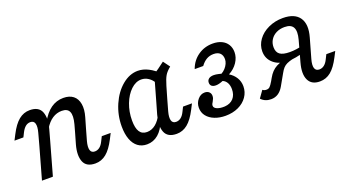

<svg xmlns="http://www.w3.org/2000/svg" viewBox="-39 -786 2114 1160"><g transform="rotate(-20 1017.5 -206.5)"><path d="M141.9 -356.5Q125 -356.5 111.3 -345.6Q97.6 -334.7 86.3 -312.9L71.8 -283.9H14.5L32.3 -318.5Q61.3 -375 92.7 -400.4Q124.2 -425.8 162.9 -425.8Q221 -425.8 237.5 -384.3Q254 -342.7 235.5 -276.6L216.1 -206.5H146L166.1 -280.6Q175.8 -316.1 170.2 -336.3Q164.5 -356.5 141.9 -356.5ZM146 -206.5H216.1L158.1 0H87.9ZM343.5 -355.6Q311.3 -355.6 283.5 -337.5Q255.6 -319.4 233.9 -283.1V-321.8Q262.9 -375 298.8 -400.4Q334.7 -425.8 379 -425.8Q418.5 -425.8 442.3 -406.9Q466.1 -387.9 472.2 -352.4Q478.2 -316.9 464.5 -270.2L446 -206.5H375.8L388.7 -253.2Q402.4 -304.8 391.5 -330.2Q380.6 -355.6 343.5 -355.6ZM449.2 -56.5Q466.1 -56.5 480.2 -67.3Q494.4 -78.2 504.8 -100L519.4 -129H576.6L558.9 -94.4Q529.8 -37.9 498.4 -12.5Q466.9 12.9 428.2 12.9Q370.2 12.9 353.6 -28.6Q337.1 -70.2 355.6 -136.3L375.8 -206.5H446L425 -132.3Q415.3 -96.8 421 -76.6Q426.6 -56.5 449.2 -56.5Z M652.4 -142.7Q652.4 -215.3 681 -281Q709.7 -346.8 757.3 -386.3Q804.8 -425.8 858.1 -425.8Q891.1 -425.8 925.4 -408.5Q959.7 -391.1 991.9 -358.1L939.5 -316.9Q925.8 -341.9 904.8 -355.6Q883.9 -369.4 859.7 -369.4Q824.2 -369.4 792.7 -339.5Q761.3 -309.7 742.3 -260.5Q723.4 -211.3 723.4 -154.8Q723.4 -106.5 738.7 -82.7Q754 -58.9 785.5 -58.9Q816.1 -58.9 841.9 -79.8Q867.7 -100.8 885.5 -139.5L883.1 -92.7Q865.3 -42.7 833.5 -15.7Q801.6 11.3 760.5 11.3Q726.6 11.3 702.4 -6.9Q678.2 -25 665.3 -59.7Q652.4 -94.4 652.4 -142.7ZM1020.2 -425.8 1051.6 -383.1Q1025.8 -362.1 1014.1 -342.3Q1002.4 -322.6 990.3 -281.5L968.5 -206.5H898.4L946 -374.2Q961.3 -382.3 978.6 -394.8Q996 -407.3 1020.2 -425.8ZM971.8 -56.5Q988.7 -56.5 1002.8 -67.3Q1016.9 -78.2 1027.4 -100L1041.9 -129H1099.2L1081.5 -94.4Q1052.4 -37.9 1021 -12.5Q989.5 12.9 950.8 12.9Q892.7 12.9 876.2 -28.6Q859.7 -70.2 878.2 -136.3L898.4 -206.5H968.5L947.6 -132.3Q937.9 -96.8 943.5 -76.6Q949.2 -56.5 971.8 -56.5Z M1129 -89.5Q1129 -119.4 1148 -141.9Q1166.9 -164.5 1193.5 -164.5Q1210.5 -164.5 1221 -154.8Q1231.5 -145.2 1231.5 -129Q1231.5 -120.2 1228.6 -112.5Q1225.8 -104.8 1220.2 -95.2Q1216.1 -89.5 1213.7 -83.9Q1211.3 -78.2 1211.3 -72.6Q1211.3 -58.1 1230.6 -50Q1250 -41.9 1279.8 -43.5Q1315.3 -46 1335.5 -68.1Q1355.6 -90.3 1355.6 -127.4Q1355.6 -150.8 1346.4 -168.1Q1337.1 -185.5 1319.4 -192.7Q1291.9 -181.5 1273.4 -181.5Q1255.6 -181.5 1246.4 -189.1Q1237.1 -196.8 1237.1 -211.3Q1237.1 -226.6 1248.4 -235.5Q1259.7 -244.4 1280.6 -244.4Q1294.4 -244.4 1311.3 -240.3L1328.2 -236.3Q1342.7 -244.4 1354 -256.9Q1365.3 -269.4 1371.8 -283.9Q1378.2 -298.4 1378.2 -312.1Q1378.2 -337.1 1364.1 -350.8Q1350 -364.5 1322.6 -364.5Q1297.6 -364.5 1277.4 -352.8Q1257.3 -341.1 1240.3 -317.7H1185.5Q1203.2 -367.7 1244.8 -396.8Q1286.3 -425.8 1339.5 -425.8Q1371.8 -425.8 1396 -414.5Q1420.2 -403.2 1433.5 -381.9Q1446.8 -360.5 1446.8 -332.3Q1446.8 -298.4 1426.2 -267.3Q1405.6 -236.3 1369.4 -216.9Q1396 -200.8 1411.3 -175.8Q1426.6 -150.8 1426.6 -120.2Q1426.6 -83.1 1405.6 -52.8Q1384.7 -22.6 1348 -5.6Q1311.3 11.3 1265.3 11.3Q1227.4 11.3 1196.4 -0.8Q1165.3 -12.9 1147.2 -35.5Q1129 -58.1 1129 -89.5Z M1800 -137.9 1836.3 -269.4Q1850 -320.2 1836.7 -345.6Q1823.4 -371 1781.5 -371Q1751.6 -371 1728.2 -359.3Q1704.8 -347.6 1691.5 -326.6Q1678.2 -305.6 1678.2 -279Q1678.2 -246.8 1698 -232.3Q1717.7 -217.7 1762.1 -217.7Q1783.1 -217.7 1804 -220.6Q1825 -223.4 1836.3 -227.4L1829 -187.1Q1813.7 -180.6 1785.1 -175.4Q1756.5 -170.2 1733.1 -170.2Q1676.6 -170.2 1641.1 -200.4Q1605.6 -230.6 1605.6 -278.2Q1605.6 -318.5 1630.2 -352.4Q1654.8 -386.3 1697.2 -406Q1739.5 -425.8 1790.3 -425.8Q1866.1 -425.8 1896.4 -381.9Q1926.6 -337.9 1904 -258.9L1868.5 -133.9Q1858.1 -96.8 1864.5 -77.4Q1871 -58.1 1893.5 -58.1Q1910.5 -58.1 1924.6 -69Q1938.7 -79.8 1949.2 -101.6L1963.7 -130.6H2021L2003.2 -96Q1974.2 -39.5 1943.1 -14.1Q1912.1 11.3 1871.8 11.3Q1818.5 11.3 1799.6 -28.6Q1780.6 -68.5 1800 -137.9ZM1494.4 -15.3 1526.6 -60.5Q1535.5 -52.4 1551.6 -52.4Q1563.7 -52.4 1572.2 -60.1Q1580.6 -67.7 1594.4 -91.1L1604 -108.1Q1616.1 -129.8 1629.8 -144Q1643.5 -158.1 1660.5 -167.3Q1677.4 -176.6 1700 -182.3L1765.3 -173.4Q1738.7 -166.9 1724.2 -160.1Q1709.7 -153.2 1699.6 -142.3Q1689.5 -131.5 1679 -112.1L1637.9 -39.5Q1623.4 -14.5 1603.6 -1.6Q1583.9 11.3 1558.1 11.3Q1538.7 11.3 1523 4.8Q1507.3 -1.6 1494.4 -15.3Z"/></g></svg>

Font: Playfair Micro SmCond SmLight
Style: Italic
Weight: 360
Width: 4
Italic angle: -15.6°
Designer: Claus Eggers Sørensen
Foundry: Claus Eggers Sørensen
Version: Version 2.203;Glyphs 3.3 (3326)